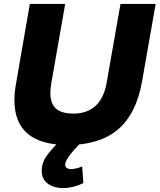

<svg xmlns="http://www.w3.org/2000/svg" viewBox="-20 -721 808 972"><path d="M53 -214Q53 13 323 13Q484 13 577 -65.5Q670 -144 699 -308L768 -701H590L520 -303Q506 -223 463 -184.5Q420 -146 353 -146Q291 -146 263 -171.5Q235 -197 235 -250Q235 -276 241 -307L310 -701H131L62 -303Q53 -254 53 -214ZM340 135Q327 135 318.5 129.5Q310 124 310 113Q310 81 391 0H276Q236 39 213.5 72Q191 105 191 144Q191 185 221 208Q251 231 300 231Q351 231 402 206L396 122Q362 135 340 135Z"/></svg>

Font: Geom ExtraBold
Style: Bold Italic
Weight: 800
Italic angle: -10°
Version: Version 1.102